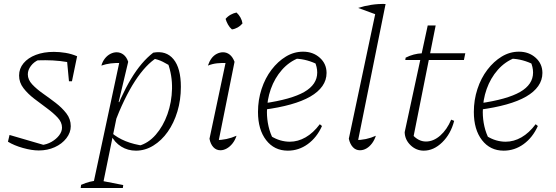

<svg xmlns="http://www.w3.org/2000/svg" viewBox="-20 -750 2797 966"><path d="M20 -37 28 -71 213 -17 188 -20Q216 -23 239.5 -36.5Q263 -50 277.5 -69Q292 -88 292 -108Q292 -135 270 -158.5Q248 -182 216 -205.5Q184 -229 152 -253.5Q120 -278 98 -306.5Q76 -335 76 -370Q76 -405 98.5 -432Q121 -459 160.5 -474Q200 -489 251 -489Q280 -489 310 -484Q340 -479 368 -467L356 -430Q319 -439 282 -443Q245 -447 208 -447Q190 -447 172.5 -446.5Q155 -446 138 -443L175 -449Q151 -439 135.5 -418.5Q120 -398 120 -376Q120 -349 142 -325.5Q164 -302 196 -279.5Q228 -257 260 -232.5Q292 -208 314 -179.5Q336 -151 336 -115Q336 -83 314 -54.5Q292 -26 255.5 -9.5Q219 7 175 7Q140 7 95.5 -5.5Q51 -18 20 -37ZM327 -341 315 -468 368 -467 342 -341Z M664 8Q623 8 590 -12.5Q557 -33 539 -69L540 -83Q601 -30 706 -16H677Q726 -29 763.5 -72Q801 -115 822.5 -175.5Q844 -236 845.5 -303.5Q847 -371 824 -434L849 -412Q823 -427 799.5 -439Q776 -451 747 -456L771 -461Q714 -426 659.5 -342.5Q605 -259 553 -122L538 -133Q588 -268 639.5 -353.5Q691 -439 751 -485Q816 -497 853 -452Q890 -407 890 -313Q890 -247 872.5 -189Q855 -131 824 -87Q793 -43 751.5 -17.5Q710 8 664 8ZM386 196 388 180Q413 169 432 164.5Q451 160 477 157L600 181L598 196ZM445 196 585 -458 593 -433Q562 -434 537.5 -431Q513 -428 490 -420Q496 -441 508 -456Q520 -471 535.5 -479Q551 -487 567 -487Q586 -487 601.5 -475Q617 -463 625 -439L577 -237L582 -234L494 196Z M1076 -21 1065 -45Q1093 -45 1119 -50.5Q1145 -56 1170 -67Q1163 -45 1150 -28.5Q1137 -12 1121 -3Q1105 6 1089 6Q1068 6 1053.5 -9.5Q1039 -25 1034 -52L1120 -458L1129 -433Q1095 -434 1072 -431.5Q1049 -429 1026 -420Q1033 -441 1044 -456Q1055 -471 1070.5 -479Q1086 -487 1102 -487Q1121 -487 1136 -475Q1151 -463 1160 -439ZM1170 -687Q1182 -676 1190 -661.5Q1198 -647 1200 -632Q1190 -620 1176 -612Q1162 -604 1147 -602Q1135 -612 1127 -626.5Q1119 -641 1115 -655Q1126 -668 1140.5 -676Q1155 -684 1170 -687Z M1428 8Q1360 8 1319 -45Q1278 -98 1278 -187Q1278 -247 1296 -302Q1314 -357 1346 -399Q1378 -441 1418.5 -465.5Q1459 -490 1505 -490Q1555 -490 1589 -459.5Q1623 -429 1623 -383Q1623 -347 1602 -317Q1581 -287 1541 -264Q1501 -241 1442 -224.5Q1383 -208 1307 -198V-230Q1446 -250 1511 -287.5Q1576 -325 1576 -385Q1576 -413 1563 -441L1581 -424Q1554 -438 1525 -446Q1496 -454 1464 -455L1485 -459Q1435 -440 1398.5 -398.5Q1362 -357 1342.5 -302Q1323 -247 1323 -186Q1323 -150 1331 -114.5Q1339 -79 1356 -47L1342 -66Q1366 -51 1390 -44Q1414 -37 1438 -37Q1479 -37 1517.5 -59Q1556 -81 1589 -125L1600 -116Q1574 -58 1528.5 -25Q1483 8 1428 8Z M1875 -676 1782 -710Q1812 -720 1847 -725.5Q1882 -731 1920 -730ZM1777 -21 1766 -45Q1795 -45 1821 -50.5Q1847 -56 1871 -67Q1864 -45 1851.5 -28.5Q1839 -12 1823.5 -3Q1808 6 1791 6Q1770 6 1755.5 -9.5Q1741 -25 1735 -52L1876 -718L1920 -730Z M2112 8Q2074 8 2045.5 -19.5Q2017 -47 2016 -85L2132 -622H2172L2058 -50L2051 -77Q2083 -38 2123 -38Q2161 -38 2195 -68Q2229 -98 2250 -148L2265 -142Q2248 -76 2205 -34Q2162 8 2112 8ZM2019 -448 2021 -460Q2041 -470 2061.5 -475.5Q2082 -481 2105 -482H2321L2314 -448Z M2514 8Q2446 8 2405 -45Q2364 -98 2364 -187Q2364 -247 2382 -302Q2400 -357 2432 -399Q2464 -441 2504.5 -465.5Q2545 -490 2591 -490Q2641 -490 2675 -459.5Q2709 -429 2709 -383Q2709 -347 2688 -317Q2667 -287 2627 -264Q2587 -241 2528 -224.5Q2469 -208 2393 -198V-230Q2532 -250 2597 -287.5Q2662 -325 2662 -385Q2662 -413 2649 -441L2667 -424Q2640 -438 2611 -446Q2582 -454 2550 -455L2571 -459Q2521 -440 2484.5 -398.5Q2448 -357 2428.5 -302Q2409 -247 2409 -186Q2409 -150 2417 -114.5Q2425 -79 2442 -47L2428 -66Q2452 -51 2476 -44Q2500 -37 2524 -37Q2565 -37 2603.5 -59Q2642 -81 2675 -125L2686 -116Q2660 -58 2614.5 -25Q2569 8 2514 8Z"/></svg>

Font: Piazzolla Thin Thin
Style: Italic
Weight: 250
Italic angle: -11.3°
Version: Version 2.005